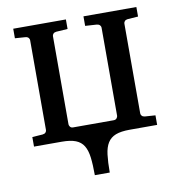

<svg xmlns="http://www.w3.org/2000/svg" viewBox="-74 -549 714 773"><g transform="rotate(-10 282.5 -163.0)"><path d="M421.9 0Q386.2 0 364.7 8.3Q343.3 16.6 331.8 34.9Q320.3 53.2 316.7 83Q313 112.8 313 155.8H252Q252 112.8 248.3 83Q244.6 53.2 233.4 34.9Q222.2 16.6 200.9 8.3Q179.7 0 144 0H30.8V-39.1L73.2 -42Q82 -43 85.9 -47.6Q89.8 -52.2 89.8 -57.1V-424.8Q89.8 -429.7 85.9 -434.3Q82 -439 73.2 -439.9L30.8 -442.9V-481.9H246.1V-442.9L199.2 -439.9Q190.9 -439 187 -434.3Q183.1 -429.7 183.1 -424.8V-64Q183.1 -59.6 187 -54.2Q190.9 -48.8 199.2 -48.8H365.2Q373.5 -48.8 377.7 -54.2Q381.8 -59.6 381.8 -64V-424.8Q381.8 -429.7 377.7 -434.3Q373.5 -439 365.2 -439.9L317.9 -442.9V-481.9H534.2V-442.9L491.2 -439.9Q482.9 -439 479 -434.3Q475.1 -429.7 475.1 -424.8V-57.1Q475.1 -52.2 479 -47.6Q482.9 -43 491.2 -42L534.2 -39.1V0Z"/></g></svg>

Font: Charis SIL Cyr
Style: Regular
Weight: 400
Foundry: SIL International
Version: Version 5.000